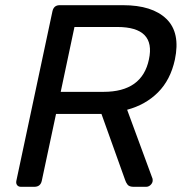

<svg xmlns="http://www.w3.org/2000/svg" viewBox="-20 -720 700 740"><path d="M61 0Q51 0 46 -6.5Q41 -13 43 -23L182 -676Q187 -700 210 -700H454Q567 -700 621.5 -647Q676 -594 654 -490Q637 -412 589 -364Q541 -316 470 -297L568 -31Q569 -26 568 -20Q566 -12 559 -6Q552 0 543 0H495Q478 0 471.5 -8.5Q465 -17 462 -27L371 -281H196L141 -23Q136 0 112 0ZM214 -366H379Q528 -366 554 -491Q581 -616 432 -616H267Z"/></svg>

Font: Lubike
Style: Italic
Weight: 400
Italic angle: -12°
Foundry: Honoka55
Version: Version 1.000;July 22, 2022;FontCreator 14.0.0.2862 64-bit